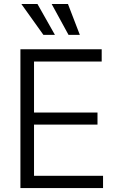

<svg xmlns="http://www.w3.org/2000/svg" viewBox="-20 -958 602 978"><path d="M84 -707H498V-644.5H153.3V-384.8H476.6V-323.2H153.3V-62.5H504.9V0H84ZM88.9 -937.5H170.9L259.8 -780.3H201.2ZM243.2 -937.5H326.2L386.7 -780.3H329.1Z"/></svg>

Font: Pretendard JP Light
Style: Regular
Weight: 300
Designer: Base glyphs from Inter by Rasmus Andersson; Hangeul glyphs from Noto Sans CJK(Source Han Sans) by Jang Soo-young and Kan
Foundry: Kil Hyung-jin
Version: Version 1.309